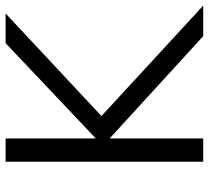

<svg xmlns="http://www.w3.org/2000/svg" viewBox="-50 -695 745 685"><g transform="rotate(-90 322.5 -352.5)"><path d="M88 0H171V-332H173L536 0H645L251 -363L617 -705H511L173 -385H171V-705H88Z"/></g></svg>

Font: Poppy and Pepper
Style: Regular
Weight: 400
Designer: Thy Ha
Foundry: Thy Ha
Version: Version 0.001;Glyphs 3.2 (3227)